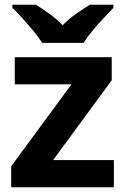

<svg xmlns="http://www.w3.org/2000/svg" viewBox="-20 -786 528 806"><path d="M458 0H27V-88L280 -432H42V-546H449V-449L203 -114H458ZM157 -606Q143 -629 120.5 -656Q98 -683 74.5 -709Q51 -735 32 -753V-766H131Q157 -750 187 -728.5Q217 -707 243 -680Q269 -707 300 -728.5Q331 -750 357 -766H456V-753Q438 -735 414 -709Q390 -683 367.5 -656Q345 -629 331 -606Z"/></svg>

Font: Noto Sans Thaana
Style: Bold
Weight: 700
Designer: David Williams
Foundry: Google Inc.
Version: Version 3.001; ttfautohint (v1.8.4.7-5d5b)